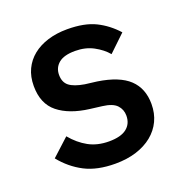

<svg xmlns="http://www.w3.org/2000/svg" viewBox="-104 -626 702 731"><g transform="rotate(-20 247.0 -260.0)"><path d="M243 12Q169 12 119 -14Q69 -40 32 -86L102 -150Q131 -115 166.5 -95.5Q202 -76 249 -76Q297 -76 320.5 -94.5Q344 -113 344 -146Q344 -171 327.5 -188.5Q311 -206 270 -211L222 -217Q142 -227 96.5 -263.5Q51 -300 51 -372Q51 -410 65 -439.5Q79 -469 104.5 -489.5Q130 -510 165.5 -521Q201 -532 244 -532Q314 -532 358.5 -510Q403 -488 438 -449L371 -385Q351 -409 318.5 -426.5Q286 -444 244 -444Q199 -444 177.5 -426Q156 -408 156 -379Q156 -349 175 -334Q194 -319 236 -312L284 -306Q370 -293 409.5 -255.5Q449 -218 449 -155Q449 -117 434.5 -86.5Q420 -56 393 -34Q366 -12 328 0Q290 12 243 12Z"/></g></svg>

Font: IBM Plex Sans KR Medium
Style: Regular
Weight: 500
Designer: Mike Abbink; Paul van der Laan; Pieter van Rosmalen; Wujin Sim; Chorong Kim; Dohee Lee;
Foundry: Sandoll Inc.
Version: Version 1.001